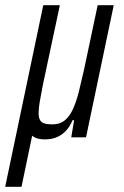

<svg xmlns="http://www.w3.org/2000/svg" viewBox="-67 -530 477 741"><path d="M-47 191 100 -510H164L99 -205Q91 -165 86.5 -138Q82 -111 82 -94Q82 -76 87.5 -66.5Q93 -57 104.5 -53.5Q116 -50 135 -50Q164 -50 183 -65.5Q202 -81 215 -110Q228 -139 237.5 -177Q247 -215 257 -260L310 -510H372L265 0H208L219 -66H213Q204 -44 189.5 -27.5Q175 -11 154.5 -1.5Q134 8 106 8Q79 8 63 -2Q47 -12 40 -29L66 -49L16 191Z"/></svg>

Font: Saira ExtraCondensed Medium
Style: Italic
Weight: 500
Width: 2
Italic angle: -12°
Designer: Hector Gatti with collaboration of the Omnibus-Type team
Foundry: Omnibus-Type
Version: Version 1.101